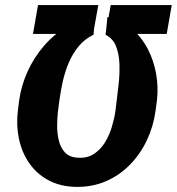

<svg xmlns="http://www.w3.org/2000/svg" viewBox="-20 -731 702 762"><path d="M215.8 -333.5 210 -288.6Q207 -263.7 206.8 -232.9Q206.5 -202.1 213.4 -173.3Q220.2 -144.5 238.3 -125.5Q256.3 -106.4 290.5 -105Q327.1 -103 353.3 -120.4Q379.4 -137.7 396.7 -166Q414.1 -194.3 423.8 -227.1Q433.6 -259.8 438 -289.6L443.4 -334Q446.8 -359.9 450.9 -397.5Q455.1 -435.1 454.1 -474.4Q453.1 -513.7 441.2 -545.7Q429.2 -577.6 399.4 -592.8L406.2 -663.1Q461.4 -651.4 501.2 -618.2Q541 -585 565.7 -538.1Q590.3 -491.2 599.6 -438Q608.9 -384.8 603 -333.5L597.2 -290.5Q588.9 -229.5 563 -174.6Q537.1 -119.6 495.8 -77.4Q454.6 -35.2 400.4 -11.7Q346.2 11.7 280.8 10.7Q218.3 9.3 171.9 -15.9Q125.5 -41 96.2 -83.3Q66.9 -125.5 55.4 -179.2Q43.9 -232.9 50.8 -290.5L56.2 -333.5Q64.5 -392.1 89.6 -447.5Q114.7 -502.9 154.3 -548.8Q193.8 -594.7 245.6 -625Q297.4 -655.3 357.9 -664.1L351.1 -593.3Q315.9 -576.2 292 -547.1Q268.1 -518.1 252.9 -482.2Q237.8 -446.3 229.2 -408Q220.7 -369.6 215.8 -333.5ZM370.1 -710.9 349.6 -596.2H110.8L130.9 -710.9ZM661.6 -710.9 641.6 -596.2H398.9L419.4 -710.9Z"/></svg>

Font: Roboto
Style: Bold Italic
Weight: 700
Italic angle: -12°
Designer: Christian Robertson
Foundry: Google
Version: Version 3.0